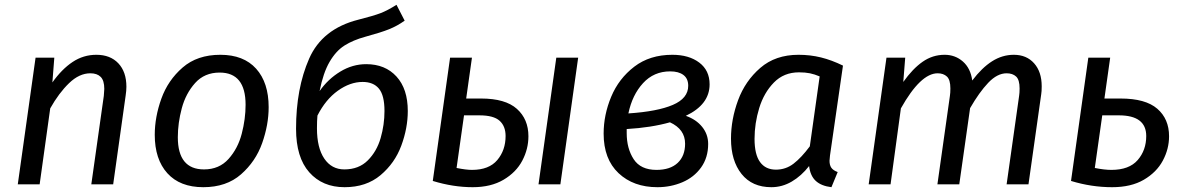

<svg xmlns="http://www.w3.org/2000/svg" viewBox="-20 -767 4928 799"><path d="M506 -406Q506 -390 503 -370L451 0H360L412 -368Q414 -390 414 -397Q414 -432 399 -447Q384 -462 356 -462Q310 -462 267.5 -421Q225 -380 189 -316L145 0H54L128 -527H206L198 -424Q237 -479 282 -509Q327 -539 381 -539Q439 -539 472.5 -503.5Q506 -468 506 -406Z M624 -206Q624 -280 651.5 -356.5Q679 -433 740 -486Q801 -539 897 -539Q994 -539 1046 -481Q1098 -423 1098 -321Q1098 -248 1071 -171.5Q1044 -95 983 -41.5Q922 12 826 12Q729 12 676.5 -46Q624 -104 624 -206ZM1002 -331Q1002 -465 894 -465Q831 -465 792 -421.5Q753 -378 736.5 -316.5Q720 -255 720 -196Q720 -62 829 -62Q892 -62 931 -105.5Q970 -149 986 -210.5Q1002 -272 1002 -331Z M1677 -305Q1677 -234 1650 -161Q1623 -88 1563.5 -38Q1504 12 1414 12Q1322 12 1267 -50Q1212 -112 1212 -231Q1212 -399 1266.5 -523Q1321 -647 1471 -685Q1534 -701 1563 -712Q1592 -723 1630 -747L1664 -681Q1633 -659 1599.5 -645.5Q1566 -632 1500 -614Q1449 -600 1413.5 -577.5Q1378 -555 1351.5 -509.5Q1325 -464 1310 -388Q1345 -438 1396 -469Q1447 -500 1504 -500Q1583 -500 1630 -448.5Q1677 -397 1677 -305ZM1580 -305Q1580 -370 1557 -398Q1534 -426 1489 -426Q1437 -426 1386 -389.5Q1335 -353 1301 -286Q1299 -265 1299 -233Q1299 -152 1329.5 -107Q1360 -62 1413 -62Q1473 -62 1510.5 -99.5Q1548 -137 1564 -192.5Q1580 -248 1580 -305Z M2179 -200Q2179 -147 2153.5 -98.5Q2128 -50 2075.5 -19Q2023 12 1947 12Q1866 12 1781 -14L1853 -527H1944L1920 -357H1982Q2083 -357 2131 -314Q2179 -271 2179 -200ZM2386 -527 2312 0H2221L2295 -527ZM2084 -201Q2084 -242 2059 -264.5Q2034 -287 1975 -287H1911L1880 -68Q1920 -60 1944 -60Q2015 -60 2049.5 -101Q2084 -142 2084 -201Z M2933 -416Q2933 -332 2834 -285Q2877 -270 2902 -239Q2927 -208 2927 -168Q2927 -111 2897.5 -70Q2868 -29 2819.5 -8.5Q2771 12 2716 12Q2616 12 2554 -46.5Q2492 -105 2492 -211Q2492 -289 2523.5 -364.5Q2555 -440 2619.5 -489.5Q2684 -539 2778 -539Q2847 -539 2890 -506.5Q2933 -474 2933 -416ZM2595 -295Q2716 -303 2780 -330.5Q2844 -358 2844 -410Q2844 -440 2824 -455Q2804 -470 2769 -470Q2701 -470 2656 -421Q2611 -372 2595 -295ZM2588 -230V-213Q2588 -149 2617 -104.5Q2646 -60 2712 -60Q2769 -60 2800 -89Q2831 -118 2831 -169Q2831 -229 2768 -258Q2690 -236 2588 -230Z M3488 -494 3434 -120Q3432 -104 3432 -98Q3432 -80 3439.5 -69Q3447 -58 3466 -51L3440 12Q3398 7 3375 -14Q3352 -35 3347 -76Q3315 -35 3275 -11.5Q3235 12 3190 12Q3110 12 3066 -43Q3022 -98 3022 -190Q3022 -270 3051.5 -350Q3081 -430 3144 -484.5Q3207 -539 3303 -539Q3352 -539 3396.5 -528Q3441 -517 3488 -494ZM3120 -189Q3120 -124 3143 -92.5Q3166 -61 3209 -61Q3250 -61 3282.5 -86Q3315 -111 3350 -158L3391 -449Q3370 -458 3350.5 -462Q3331 -466 3305 -466Q3242 -466 3200.5 -423.5Q3159 -381 3139.5 -317.5Q3120 -254 3120 -189Z M4315 -408Q4315 -386 4313 -375L4260 0H4169L4221 -368Q4223 -380 4223 -399Q4223 -435 4208.5 -448.5Q4194 -462 4169 -462Q4130 -462 4092.5 -422.5Q4055 -383 4017 -317L3972 0H3881L3933 -368Q3935 -380 3935 -399Q3935 -435 3920.5 -448.5Q3906 -462 3882 -462Q3811 -462 3729 -316L3686 0H3595L3669 -527H3747L3739 -426Q3778 -481 3819.5 -510Q3861 -539 3911 -539Q3955 -539 3987 -511Q4019 -483 4026 -432Q4066 -485 4108.5 -512Q4151 -539 4199 -539Q4252 -539 4283.5 -503.5Q4315 -468 4315 -408Z M4845 -200Q4845 -147 4819 -98.5Q4793 -50 4740 -19Q4687 12 4608 12Q4522 12 4437 -14L4509 -527H4600L4576 -357H4643Q4747 -357 4796 -314.5Q4845 -272 4845 -200ZM4750 -201Q4750 -287 4636 -287H4567L4536 -68Q4576 -60 4605 -60Q4679 -60 4714.5 -101Q4750 -142 4750 -201Z"/></svg>

Font: FiraGO
Style: Italic
Weight: 400
Italic angle: -8°
Designer: bBox Type GmbH
Foundry: bBox Type GmbH
Version: Version 1.001